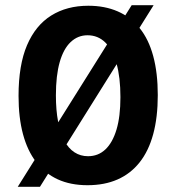

<svg xmlns="http://www.w3.org/2000/svg" viewBox="-20 -698 670 735"><path d="M48 17 484 -678H568L133 17ZM315 11Q250 11 201 -11.5Q152 -34 118.5 -77.5Q85 -121 68 -184.5Q51 -248 51 -331Q51 -449 83.5 -525Q116 -601 176 -638.5Q236 -676 318 -676Q381 -676 430.5 -654.5Q480 -633 514.5 -590.5Q549 -548 566.5 -483.5Q584 -419 584 -334Q584 -249 566.5 -184.5Q549 -120 514.5 -76.5Q480 -33 430 -11Q380 11 315 11ZM317 -100Q356 -100 383.5 -126Q411 -152 426 -202Q441 -252 441 -326Q441 -402 426 -455Q411 -508 383 -535.5Q355 -563 315 -563Q278 -563 250.5 -537Q223 -511 208.5 -460Q194 -409 194 -333Q194 -276 202.5 -232Q211 -188 226.5 -159Q242 -130 265 -115Q288 -100 317 -100Z"/></svg>

Font: Bricolage Grotesque SemiCondensed
Style: Bold
Weight: 700
Width: 4
Designer: Mathieu Triay
Foundry: Atelier Triay
Version: Version 1.001;gftools[0.9.33.dev8+g029e19f]